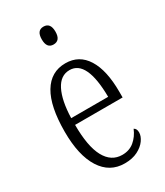

<svg xmlns="http://www.w3.org/2000/svg" viewBox="-189 -825 785 913"><g transform="rotate(-30 203.0 -368.5)"><path d="M45 -263Q45 -402 87.5 -473Q130 -544 210 -544Q285 -544 325 -480Q365 -416 365 -298V-267H104Q104 -149 136 -90Q168 -31 228 -31Q267 -31 294 -53.5Q321 -76 336 -112Q350 -105 350 -84Q350 -64 334.5 -42Q319 -20 289.5 -5Q260 10 218 10Q136 10 90.5 -61.5Q45 -133 45 -263ZM307 -304Q305 -506 211 -506Q161 -506 134 -453Q107 -400 104 -304ZM170 -698Q170 -747 207 -747Q245 -747 245 -698Q245 -649 207 -649Q170 -649 170 -698Z"/></g></svg>

Font: Noto Serif CondLight
Style: Regular
Weight: 300
Width: 3
Designer: Monotype Design Team
Foundry: Monotype Imaging Inc.
Version: Version 1.001